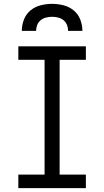

<svg xmlns="http://www.w3.org/2000/svg" viewBox="-20 -975 540 995"><path d="M75 0V-70H211V-665H75V-735H425V-665H289V-70H425V0ZM93 -815Q93 -845 104 -873.5Q115 -902 138 -921Q161 -940 190.5 -947.5Q220 -955 250 -955Q280 -955 309.5 -947.5Q339 -940 362 -921Q385 -902 396 -873.5Q407 -845 407 -815H333Q333 -831 327 -846Q321 -861 309 -870.5Q297 -880 281.5 -884Q266 -888 250 -888Q234 -888 218.5 -884Q203 -880 191 -870.5Q179 -861 173 -846Q167 -831 167 -815Z"/></svg>

Font: Iosevka Term SS14
Style: Regular
Weight: 400
Monospace: yes
Designer: Belleve Invis
Foundry: Belleve Invis
Version: Version 24.1.1; ttfautohint (v1.8.4)